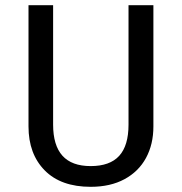

<svg xmlns="http://www.w3.org/2000/svg" viewBox="-20 -709 702 741"><path d="M572 -221Q572 -152 543.5 -99.5Q515 -47 460.5 -17.5Q406 12 330 12Q215 12 152.5 -51.5Q90 -115 90 -221V-689H185V-228Q185 -148 221 -108Q257 -68 330 -68Q404 -68 440 -107.5Q476 -147 476 -228V-689H572Z"/></svg>

Font: Wolseley Sans
Style: Regular
Weight: 400
Designer: Carrois Corporate & Edenspiekermann AG
Foundry: Carrois Corporate GbR & Edenspiekermann AG
Version: Version 4.202